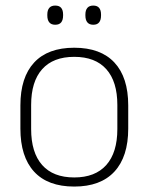

<svg xmlns="http://www.w3.org/2000/svg" viewBox="-20 -674 546 706"><path d="M253 12Q155.5 12 105.2 -43Q55 -98 55 -201V-286.5Q55 -389.5 105.5 -444Q156 -498.5 253 -498.5Q350 -498.5 400.8 -444Q451.5 -389.5 451.5 -286.5V-201Q451.5 -98 400.8 -43Q350 12 253 12ZM253 -21.5Q330 -21.5 370.8 -67.2Q411.5 -113 411.5 -199.5V-288Q411.5 -374 371 -419.5Q330.5 -465 253 -465Q175.5 -465 135 -419.5Q94.5 -374 94.5 -288V-199.5Q94.5 -113 135 -67.2Q175.5 -21.5 253 -21.5ZM183 -583Q168.5 -583 161.2 -591.8Q154 -600.5 154 -617V-620.5Q154 -636.5 161.2 -645Q168.5 -653.5 183 -653.5Q198 -653.5 205 -645Q212 -636.5 212 -620.5V-617Q212 -600.5 205 -591.8Q198 -583 183 -583ZM323 -583Q308.5 -583 301.2 -591.8Q294 -600.5 294 -617V-620.5Q294 -636.5 301.2 -645Q308.5 -653.5 323 -653.5Q337.5 -653.5 344.5 -645Q351.5 -636.5 351.5 -620.5V-617Q351.5 -600.5 344.5 -591.8Q337.5 -583 323 -583Z"/></svg>

Font: Anek Tamil Medium ExtraLight
Style: Regular
Weight: 250
Version: Version 1.003